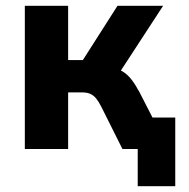

<svg xmlns="http://www.w3.org/2000/svg" viewBox="-20 -516 656 665"><path d="M457 129V0H421V-109H587V129ZM66 0V-496H216V-308H267L387 -496H545L380 -243L358 -284Q385 -280 403 -269.5Q421 -259 435 -241Q449 -223 463 -197L564 0H404L331 -146Q322 -164 313 -175Q304 -186 292.5 -191Q281 -196 264 -196H216V0Z"/></svg>

Font: Nunito Sans 10pt SemiCondensed ExtraBold
Style: Regular
Weight: 800
Width: 4
Designer: Vernon Adams
Foundry: Vernon Adams
Version: Version 3.101;gftools[0.9.27]